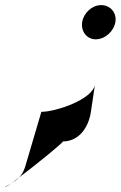

<svg xmlns="http://www.w3.org/2000/svg" viewBox="-48 -696 473 752"><path d="M-28 36C-28 38 -18 32 -2 21C-11 26 -20 31 -28 36ZM-2 21C8 15 18 8 27 -1C16 7 6 15 -2 21ZM27 -1C96 -53 205 -142 198 -142C257 -142 298 -191 308 -258L324 -365C315 -306 170 -258 114 -258L50 -41C44 -24 37 -11 27 -1ZM274 -610C268 -573 292 -542 327 -542C363 -542 398 -573 404 -610C410 -646 384 -676 348 -676C313 -676 280 -646 274 -610Z"/></svg>

Font: Ampere
Style: SCIta
Weight: 400
Version: Version 1